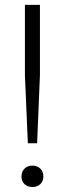

<svg xmlns="http://www.w3.org/2000/svg" viewBox="-20 -760 266 786"><path d="M94 -173.5 82 -452.5V-740H143.5V-452.5L132 -173.5ZM113 5.5Q93 5.5 80.5 -6Q68 -17.5 68 -37.5Q68 -57.5 80.5 -69.8Q93 -82 113 -82Q132.5 -82 145 -69.8Q157.5 -57.5 157.5 -37.5Q157.5 -18 145 -6.2Q132.5 5.5 113 5.5Z"/></svg>

Font: Encode Sans SmCnd Lt
Style: Regular
Weight: 300
Width: 4
Designer: Multiple Designers
Foundry: Impallari Type
Version: Version 3.002; ttfautohint (v1.8.3) -l 8 -r 50 -G 200 -x 14 